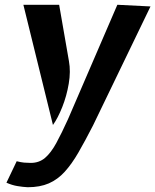

<svg xmlns="http://www.w3.org/2000/svg" viewBox="-20 -537 651 805"><path d="M96 248Q76 247 53.2 243.2Q30.5 239.5 7 229L50 139Q67.5 143.5 81.2 144.8Q95 146 109 146Q144 146 168.8 125Q193.5 104 215.8 63.2Q238 22.5 265 -37L472 -517L611 -510L370 -11Q337 53.5 309 102Q281 150.5 251.5 183Q222 215.5 184.8 231.8Q147.5 248 96 248ZM202 -13 78 -517H228L269 -281Q277 -237.5 268.2 -186Q259.5 -134.5 241 -88Q222.5 -41.5 202 -13Z"/></svg>

Font: Expletus Sans
Style: Italic
Weight: 400
Italic angle: -7°
Designer: Jasper de Waard
Foundry: Designtown
Version: Version 7.500